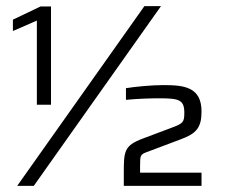

<svg xmlns="http://www.w3.org/2000/svg" viewBox="-20 -605 732 625"><path d="M36 0H90L504 -585H450ZM100 -264H146V-584H112L22 -541V-504L100 -538ZM383 0H636V-43H436V-64C436 -100 437 -102 458 -110L567 -151C619 -170 636 -189 636 -242C636 -322 579 -328 512 -328C474 -328 421 -323 390 -318V-280C430 -284 475 -285 499 -285C563 -285 580 -280 580 -238C580 -207 576 -203 538 -189L445 -154C384 -131 383 -113 383 -41Z"/></svg>

Font: Saira UNSAM Light SC
Style: Regular
Weight: 300
Designer: Hector Gatti with collaboration of the Omnibus-Type team
Foundry: Omnibus-Type
Version: Version 1.072;PS 001.072;hotconv 1.0.88;makeotf.lib2.5.64775